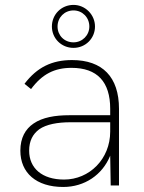

<svg xmlns="http://www.w3.org/2000/svg" viewBox="-20 -738 574 764"><path d="M420.5 0H453.5V-305C453.5 -431.5 388 -499 266.5 -499C187 -499 127.5 -470.5 77.5 -404.5L103.5 -383.5C148 -443.5 197 -468 264.5 -468C367 -468 418.5 -412.5 418.5 -305V-279.5H255.5C199.5 -279.5 149 -271 113.5 -246.5C81 -224.5 61 -189.5 61 -138.5C61 -50.5 124 6 231.5 6C316.5 6 387.5 -42 418.5 -118.5ZM96 -138.5C96 -177.5 110.5 -204.5 136 -223.5C164.5 -243.5 210 -251.5 259.5 -251.5H418.5V-214.5C418.5 -105 335.5 -23.5 235 -23.5C147.5 -23.5 96 -68.5 96 -138.5ZM186.5 -632.5C186.5 -585.5 224 -547.5 272.5 -547.5C320 -547.5 358 -585 358 -632.5C358 -680 319 -718.5 272.5 -718.5C224 -718.5 186.5 -680.5 186.5 -632.5ZM209 -632.5C209 -668.5 236.5 -696.5 272.5 -696.5C308 -696.5 335.5 -668.5 335.5 -632.5C335.5 -597.5 307.5 -569.5 272.5 -569.5C236 -569.5 209 -597 209 -632.5Z"/></svg>

Font: HK Grotesk ExtraLight
Style: Regular
Weight: 200
Designer: Alfredo Marco Pradil
Foundry: Hanken Design Co.
Version: Version 3.001;FEAKit 1.0